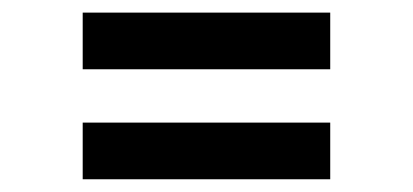

<svg xmlns="http://www.w3.org/2000/svg" viewBox="-20 -481 658 306"><path d="M111.8 -370.6V-460.9H506.3V-370.6ZM111.8 -195.3V-285.6H506.3V-195.3Z"/></svg>

Font: Acari Sans SemiBold
Style: Regular
Weight: 600
Designer: Alfredo Marco Pradil and Stefan Peev
Foundry: Hanken Design Co.
Version: Version 1.045;January 11, 2019;FontCreator 11.5.0.2425 64-bi